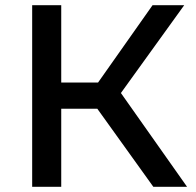

<svg xmlns="http://www.w3.org/2000/svg" viewBox="-20 -720 756 740"><path d="M571 0 355 -301H216V0H104V-700H216V-402H358L568 -700H690L446 -361.5L701 0Z"/></svg>

Font: Argentum Sans
Style: Regular
Weight: 400
Designer: Julieta Ulanovsky, Owen Earl, Chris M. Simpson, Rasmus Andersson, Cristiano Sobral
Foundry: The Argentum Sans Project Authors
Version: Version 3.135; ttfautohint (v1.8.4.7-5d5b-dirty)